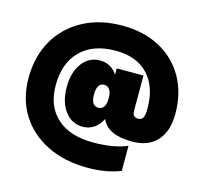

<svg xmlns="http://www.w3.org/2000/svg" viewBox="-118 -822 1181 1113"><g transform="rotate(15 472.5 -266.0)"><path d="M675 -442.5V-231.5Q675 -192.5 709 -192.5Q729.5 -192.5 738.2 -208.5Q747 -224.5 747 -263.5Q747 -394 678 -467Q609 -540 483.5 -540Q349 -540 273.5 -465.5Q198 -391 198 -257Q198 -131 275.5 -61.5Q353 8 493 8Q616 8 696.5 -26.5V124Q652 141.5 603 149.8Q554 158 501 158Q361 158 256 106Q151 54 93 -39.2Q35 -132.5 35 -257Q35 -387 91.2 -484.5Q147.5 -582 248.5 -636.2Q349.5 -690.5 483.5 -690.5Q612 -690.5 708.2 -638.8Q804.5 -587 857.8 -493.5Q911 -400 911 -275.5Q911 -171 858.8 -113.2Q806.5 -55.5 709 -55.5Q562.5 -55.5 525.5 -141.5Q507.5 -105 478 -84.8Q448.5 -64.5 411 -64.5Q344.5 -64.5 303.5 -119Q262.5 -173.5 262.5 -263.5Q262.5 -353 303.5 -407.5Q344.5 -462 411 -462Q476 -462 514.5 -404.5V-442.5ZM426 -263.5Q426 -194.5 469.5 -194.5Q514.5 -194.5 514.5 -263.5Q514.5 -296 502.8 -314Q491 -332 469.5 -332Q448 -332 437 -314Q426 -296 426 -263.5Z"/></g></svg>

Font: Overused Grotesk Black
Style: Regular
Weight: 900
Version: Version 0.004